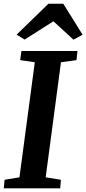

<svg xmlns="http://www.w3.org/2000/svg" viewBox="-24 -1019 467 1039"><path d="M-3.5 0 0.9 -46.1 81.3 -59.5 164.3 -682.2 85.4 -693.6 91.8 -743H395.3L389.9 -693.6L305.9 -682.2L223.2 -59.5L305.6 -46.1L301.9 0ZM65.9 -831.4 237.9 -998.7H318.5L423 -831.1L373.4 -804.3Q346.5 -829 319.4 -854.1Q292.4 -879.2 265 -903.8Q226 -879.2 187.3 -854.4Q148.5 -829.5 109.6 -804.9Z"/></svg>

Font: Merriweather 7pt Light
Style: Italic
Weight: 300
Italic angle: -7.8°
Designer: Eben Sorkin
Foundry: Eben Sorkin
Version: Version 2.200;gftools[0.9.31]